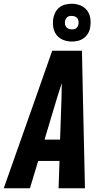

<svg xmlns="http://www.w3.org/2000/svg" viewBox="-43 -1006 563 1026"><path d="M-23 0 150 -490 236 -735H395L400 -490L411 0H270L275 -146H161L117 0ZM278 -260 286 -490Q286 -508 286.5 -526Q287 -544 287 -562Q281 -544 275.5 -526Q270 -508 264 -490L195 -260ZM341 -784Q316 -784 294 -793Q272 -802 258.5 -820Q245 -838 241.5 -861.5Q238 -885 242 -909Q245 -926 253.5 -941.5Q262 -957 276 -967.5Q290 -978 307 -982Q324 -986 341 -986Q365 -986 387 -977Q409 -968 422.5 -950Q436 -932 439.5 -908.5Q443 -885 439 -861Q437 -844 428 -828.5Q419 -813 405 -802.5Q391 -792 374 -788Q357 -784 341 -784ZM341 -849Q347 -849 353 -850Q359 -851 364 -855Q369 -859 372 -864.5Q375 -870 376 -876Q378 -885 376.5 -893.5Q375 -902 370 -908.5Q365 -915 357 -918Q349 -921 341 -921Q335 -921 328.5 -920Q322 -919 317 -915Q312 -911 309 -905.5Q306 -900 305 -894Q303 -885 304.5 -876.5Q306 -868 311 -861.5Q316 -855 324 -852Q332 -849 341 -849Z"/></svg>

Font: Iosevka SS04 Heavy Oblique
Style: Regular
Weight: 900
Italic angle: -9°
Monospace: yes
Designer: Belleve Invis
Foundry: Belleve Invis
Version: Version 19.0.0; ttfautohint (v1.8.4)